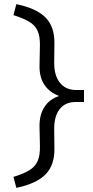

<svg xmlns="http://www.w3.org/2000/svg" viewBox="-20 -722 450 928"><path d="M243 -516 242 -417Q242 -356 270 -321.5Q298 -287 348 -287H386V-229H346Q295 -229 268 -194Q241 -159 242 -96L243 -3Q244 77 199.5 121.5Q155 166 59 186L45 133Q97 117 124 99.5Q151 82 162.5 55Q174 28 173 -17L171 -110Q170 -166 194.5 -204.5Q219 -243 266 -258Q220 -275 195.5 -311Q171 -347 171 -400L172 -454Q173 -471 173 -507Q173 -549 161 -574.5Q149 -600 122 -616.5Q95 -633 45 -649L59 -702Q155 -682 199 -638.5Q243 -595 243 -516Z"/></svg>

Font: Lexend HM
Style: Regular
Weight: 400
Designer: Bonnie Shaver-Troup, Thomas Jockin, Octavio Pardo
Foundry: Lexend
Version: Version 1.091